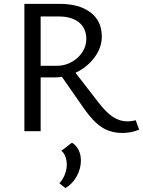

<svg xmlns="http://www.w3.org/2000/svg" viewBox="-20 -678 739 992"><path d="M699 -8Q656 9 614 9Q551 9 506 -20.5Q461 -50 414 -117L300 -281Q282 -278 264 -278H190V0H106V-658H289Q390 -658 448 -613.5Q506 -569 506 -489Q506 -432 468 -381Q430 -330 370 -302L490 -147Q532 -93 566.5 -72Q601 -51 637 -51Q661 -51 681 -57ZM274 -338Q314 -338 349 -357Q384 -376 405 -408Q426 -440 426 -476Q426 -531 388.5 -562Q351 -593 282 -593H190V-338ZM398 152Q398 193 376.5 232.5Q355 272 318 294L287 269Q305 249 315 223.5Q325 198 325 173Q325 149 317.5 130Q310 111 297 101L352 59Q398 90 398 152Z"/></svg>

Font: Ysabeau SC Medium
Style: Regular
Weight: 500
Designer: Christian Thalmann (Catharsis Fonts)
Version: Version 0.003